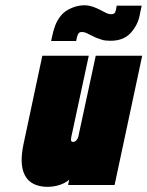

<svg xmlns="http://www.w3.org/2000/svg" viewBox="-20 -717 571 744"><path d="M432 -695 430 -682Q429 -675 425.5 -668.5Q422 -662 411 -662Q402 -662 396.5 -664.5Q391 -667 385 -670Q375 -675 369.5 -678Q364 -681 355 -685Q326 -698 302.5 -696.5Q279 -695 260 -687Q232 -676 216.5 -657Q201 -638 193.5 -617Q186 -596 182 -576L178 -558H275L278 -572Q280 -580 283.5 -586.5Q287 -593 298 -593Q303 -593 309.5 -591Q316 -589 323 -585Q327 -583 337.5 -578Q348 -573 352 -571Q362 -567 374.5 -563Q387 -559 408 -559Q459 -559 486.5 -589.5Q514 -620 521 -657L529 -695ZM248 -21 244 0H424L531 -501H351L284 -190Q283 -185 281 -181Q279 -177 276 -173.5Q273 -170 269.5 -168.5Q266 -167 263 -167Q260 -167 257.5 -169Q255 -171 255 -175Q255 -179 256 -185L324 -501H144L71 -158Q63 -119 64 -91Q65 -63 73.5 -44Q82 -25 95.5 -14Q109 -3 127 2Q145 7 164 7Q181 7 197 3.5Q213 0 226.5 -6.5Q240 -13 248 -21Z"/></svg>

Font: Advent Pro Black
Style: Italic
Weight: 900
Italic angle: -12°
Version: Version 3.000